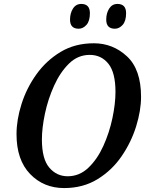

<svg xmlns="http://www.w3.org/2000/svg" viewBox="-20 -945 745 976"><path d="M306 11Q402 11 475.5 -34Q549 -79 598 -150.5Q647 -222 672 -302.5Q697 -383 697 -453Q697 -592 625.5 -658.5Q554 -725 457 -725Q361 -725 288 -681Q215 -637 165 -567Q115 -497 89.5 -416.5Q64 -336 64 -263Q64 -132 133 -60.5Q202 11 306 11ZM324 -49Q268 -49 230.5 -93Q193 -137 193 -236Q193 -294 208.5 -367.5Q224 -441 255 -509.5Q286 -578 331 -622Q376 -666 436 -666Q495 -666 531 -621Q567 -576 567 -478Q567 -418 551.5 -344.5Q536 -271 505.5 -203.5Q475 -136 429.5 -92.5Q384 -49 324 -49ZM564 -799Q586 -799 603.5 -818.5Q621 -838 621 -878Q621 -925 577 -925Q550 -925 535 -901.5Q520 -878 520 -845Q520 -799 564 -799ZM380 -799Q402 -799 419.5 -818.5Q437 -838 437 -878Q437 -925 393 -925Q366 -925 351 -901.5Q336 -878 336 -845Q336 -799 380 -799Z"/></svg>

Font: Noto Serif SemiCondensed Semi
Style: Italic
Weight: 600
Width: 4
Italic angle: -12°
Designer: Monotype Design Team
Foundry: Monotype Imaging Inc.
Version: Version 1.901